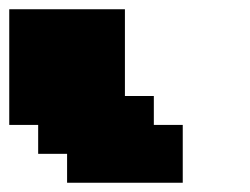

<svg xmlns="http://www.w3.org/2000/svg" viewBox="-20 -895 540 415"><path d="M125 -500H375V-625H312.5V-687.5H250V-875H0V-625H62.5V-562.5H125Z"/></svg>

Font: Faithful 32x
Style: Bold
Weight: 400
Foundry: Faithful Resource Pack
Version: Version 1.0; January 27, 2023